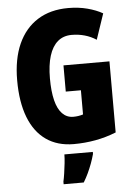

<svg xmlns="http://www.w3.org/2000/svg" viewBox="-62 -770 716 1036"><g transform="rotate(-5 296.5 -251.5)"><path d="M295 -418H544V-33Q489 -11 431.5 -0.5Q374 10 314 10Q226 10 164.5 -33Q103 -76 71 -158.5Q39 -241 39 -359Q39 -474 75.5 -555.5Q112 -637 181 -680.5Q250 -724 347 -724Q403 -724 450.5 -711.5Q498 -699 533 -679L486 -540Q457 -559 423.5 -568.5Q390 -578 353 -578Q308 -578 277.5 -552Q247 -526 231.5 -476Q216 -426 216 -354Q216 -284 228 -235.5Q240 -187 264.5 -162Q289 -137 324 -137Q338 -137 351 -139Q364 -141 377 -145V-276H295ZM412 72Q405 98 395.5 123.5Q386 149 374.5 173.5Q363 198 349 221H240V207Q244 190 248 163Q252 136 255 108.5Q258 81 258 61H412Z"/></g></svg>

Font: Noto Sans Khmer ExtraCondensed Black
Style: Regular
Weight: 900
Width: 2
Designer: Danh Hong and the Monotype Design Team
Foundry: Monotype Imaging Inc.
Version: Version 2.004